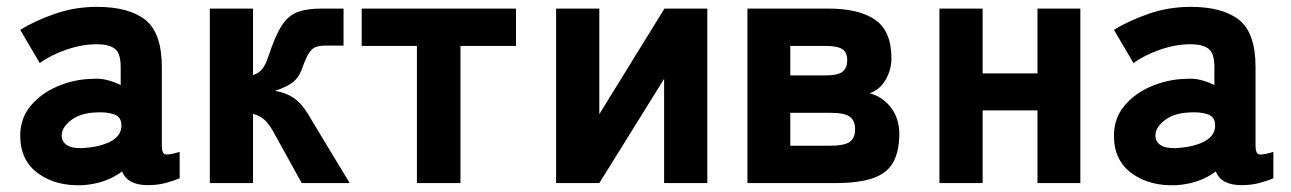

<svg xmlns="http://www.w3.org/2000/svg" viewBox="-20 -534 3764 560"><path d="M223 6Q144 10 91.5 -28Q39 -66 39 -138Q39 -189 69.5 -225.5Q100 -262 148.5 -282.5Q197 -303 249 -304Q272 -306 293 -300.5Q314 -295 332 -286V-338Q332 -380 314 -392.5Q296 -405 263 -405Q220 -405 174.5 -389.5Q129 -374 96 -350L39 -447Q81 -473 139.5 -493.5Q198 -514 263 -514Q356 -514 404 -476Q452 -438 452 -338V-108Q452 -87 461.5 -84Q471 -81 504 -91V-14Q488 -7 464 -0.5Q440 6 411 6Q352 6 336 -34Q290 1 223 6ZM220 -102Q273 -105 304.5 -122.5Q336 -140 334 -171Q333 -194 311.5 -201Q290 -208 259 -206Q213 -204 186 -182.5Q159 -161 160 -137Q161 -120 175.5 -110.5Q190 -101 220 -102Z M592 0V-509H718V-315Q736 -321 745.5 -333.5Q755 -346 763 -370Q783 -431 802.5 -460.5Q822 -490 849.5 -499.5Q877 -509 918 -509H982V-401H929Q913 -401 901.5 -397Q890 -393 881 -379Q872 -365 861 -334Q851 -306 832 -292.5Q813 -279 782 -269Q814 -264 837 -248Q860 -232 878 -202Q878 -202 888.5 -184.5Q899 -167 925.5 -123Q952 -79 1000 0H860L776 -152Q764 -173 751.5 -184.5Q739 -196 718 -202V0Z M1196 0V-400H1035V-509H1485V-400H1323V0Z M1602 0V-509H1728V-201L1918 -509H2043V0H1917V-304L1728 0Z M2160 0V-509H2396Q2486 -509 2533 -476Q2580 -443 2580 -364Q2580 -330 2562.5 -300.5Q2545 -271 2516 -262Q2553 -253 2578 -221Q2603 -189 2603 -144Q2603 -94 2586 -62Q2569 -30 2528 -15Q2487 0 2415 0ZM2285 -109H2402Q2442 -109 2458 -120Q2474 -131 2474 -157Q2474 -183 2458 -194Q2442 -205 2402 -205H2285ZM2285 -314H2388Q2423 -314 2437 -324.5Q2451 -335 2451 -358Q2451 -381 2437 -390.5Q2423 -400 2388 -400H2285Z M2720 0V-509H2846V-320H3006V-509H3131V0H3006V-212H2846V0Z M3413 6Q3334 10 3281.5 -28Q3229 -66 3229 -138Q3229 -189 3259.5 -225.5Q3290 -262 3338.5 -282.5Q3387 -303 3439 -304Q3462 -306 3483 -300.5Q3504 -295 3522 -286V-338Q3522 -380 3504 -392.5Q3486 -405 3453 -405Q3410 -405 3364.5 -389.5Q3319 -374 3286 -350L3229 -447Q3271 -473 3329.5 -493.5Q3388 -514 3453 -514Q3546 -514 3594 -476Q3642 -438 3642 -338V-108Q3642 -87 3651.5 -84Q3661 -81 3694 -91V-14Q3678 -7 3654 -0.5Q3630 6 3601 6Q3542 6 3526 -34Q3480 1 3413 6ZM3410 -102Q3463 -105 3494.5 -122.5Q3526 -140 3524 -171Q3523 -194 3501.5 -201Q3480 -208 3449 -206Q3403 -204 3376 -182.5Q3349 -161 3350 -137Q3351 -120 3365.5 -110.5Q3380 -101 3410 -102Z"/></svg>

Font: Zen Kaku Gothic Antique Black
Style: Regular
Weight: 900
Designer: Yoshimichi Ohira
Foundry: Positype
Version: Version 1.001